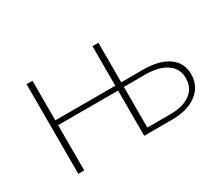

<svg xmlns="http://www.w3.org/2000/svg" viewBox="-82 -583 864 757"><g transform="rotate(-30 349.5 -204.0)"><path d="M517 -228Q590 -228 631 -199Q672 -170 672 -118Q672 -64 630 -32Q588 0 516 0H390V-206H117V0H90V-408H117V-228H390V-408H417V-228ZM521 -22Q580 -22 613 -46.5Q646 -71 646 -115Q646 -159 611 -183Q576 -207 513 -207H417V-22Z"/></g></svg>

Font: EauTestInfant Extralight
Style: Regular
Weight: 250
Designer: Christian Thalmann (Catharsis Fonts)
Version: Version 0.001;PS 000.001;hotconv 1.0.88;makeotf.lib2.5.64775